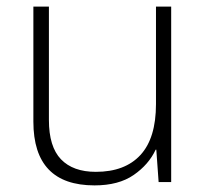

<svg xmlns="http://www.w3.org/2000/svg" viewBox="-20 -551 628 581"><path d="M498 -531V0H460L453 -98H451Q430 -53 384.5 -21.5Q339 10 266 10Q81 10 81 -183V-531H128V-188Q128 -107 164.5 -69Q201 -31 270 -31Q358 -31 405 -82Q452 -133 452 -236V-531Z"/></svg>

Font: Noto Kufi Arabic ExtraLight
Style: Regular
Weight: 200
Designer: Monotype Design Team, David Williams, Khaled Hosny
Foundry: Google LLC
Version: Version 2.109; ttfautohint (v1.8.4.7-5d5b)